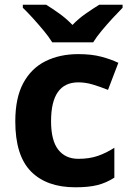

<svg xmlns="http://www.w3.org/2000/svg" viewBox="-20 -786 554 816"><path d="M300 10Q178 10 111.5 -57.5Q45 -125 45 -270Q45 -370 79 -433Q113 -496 173.5 -526Q234 -556 313 -556Q369 -556 410.5 -545Q452 -534 483 -519L439 -404Q404 -418 373.5 -427Q343 -436 313 -436Q197 -436 197 -271Q197 -189 227.5 -150Q258 -111 313 -111Q360 -111 396 -123.5Q432 -136 466 -158V-31Q432 -9 394.5 0.5Q357 10 300 10ZM202 -606Q188 -629 165.5 -656Q143 -683 119.5 -709Q96 -735 77 -753V-766H176Q202 -750 232 -728.5Q262 -707 288 -680Q314 -707 345 -728.5Q376 -750 402 -766H501V-753Q483 -735 459 -709Q435 -683 412.5 -656Q390 -629 376 -606Z"/></svg>

Font: Noto IKEA Simplified Chinese
Style: Bold
Weight: 700
Designer: Monotype Design Team
Foundry: Monotype Imaging Inc.
Version: Version 1.100